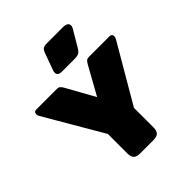

<svg xmlns="http://www.w3.org/2000/svg" viewBox="-249 -1092 1249 1249"><g transform="rotate(-45 375.0 -468.0)"><path d="M292 -764Q292 -772 295 -781L337 -897Q345 -920 356 -928Q367 -936 397 -936H540Q561 -936 573 -928.5Q585 -921 585 -907Q585 -895 577 -882L513 -774Q499 -750 486 -743Q473 -736 439 -736H332Q292 -736 292 -764ZM255 -57V-238L22 -637Q16 -648 16 -658Q16 -680 39 -680H227Q242 -680 250 -673.5Q258 -667 266 -653L375 -457L484 -653Q492 -667 500 -673.5Q508 -680 523 -680H711Q734 -680 734 -658Q734 -648 728 -637L495 -238V-57Q495 -28 481.5 -14Q468 0 434 0H315Q282 0 268.5 -14Q255 -28 255 -57Z"/></g></svg>

Font: Mitr
Style: Bold
Weight: 700
Designer: Thanarat Vachiruckul
Foundry: Cadson Demak
Version: Version 1.003